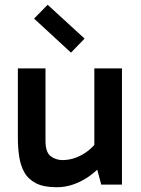

<svg xmlns="http://www.w3.org/2000/svg" viewBox="-20 -775 592 806"><path d="M218 11Q163 11 130.5 -6Q98 -23 82 -52Q66 -81 60.5 -118Q55 -155 55 -195V-488H171V-184Q171 -136 192.5 -119.5Q214 -103 243 -103Q272 -103 300.5 -114Q329 -125 353.5 -145Q378 -165 392 -189L401 -127H376V-488H492V0H405L381 -90H414Q389 -60 357 -37Q325 -14 290 -1.5Q255 11 218 11ZM278 -554 123 -697 180 -755 335 -613Z"/></svg>

Font: Gabarito Medium
Style: Regular
Weight: 500
Designer: Leandro Assis / Alvaro Franca / Felipe Casaprima
Foundry: Naipe Foundry
Version: Version 1.000